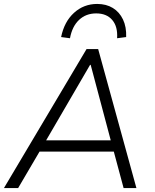

<svg xmlns="http://www.w3.org/2000/svg" viewBox="-25 -954 784 974"><path d="M-5 0 414 -705H473L667 0H602L548 -201L579 -185H147L185 -201L67 0ZM432 -625 202 -230 179 -242H565L540 -230L435 -625ZM330 -760 285 -766Q301 -844 350.5 -889Q400 -934 468 -934Q514 -934 547.5 -913.5Q581 -893 599 -855Q617 -817 615 -766L569 -760Q573 -819 544.5 -852.5Q516 -886 463 -886Q411 -886 376 -853Q341 -820 330 -760Z"/></svg>

Font: Nunito Sans 10pt Light
Style: Italic
Weight: 300
Italic angle: -9°
Designer: Vernon Adams
Foundry: Vernon Adams
Version: Version 3.101;gftools[0.9.27]